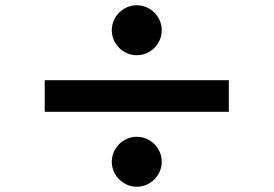

<svg xmlns="http://www.w3.org/2000/svg" viewBox="-20 -746 1040 730"><path d="M405 -631C405 -579 448 -536 500 -536C552 -536 595 -579 595 -631C595 -683 552 -726 500 -726C448 -726 405 -683 405 -631ZM150 -441V-321H850V-441ZM405 -131C405 -79 448 -36 500 -36C552 -36 595 -79 595 -131C595 -183 552 -226 500 -226C448 -226 405 -183 405 -131Z"/></svg>

Font: Noto Sans CJK KR Black
Style: Regular
Weight: 900
Designer: Ryoko NISHIZUKA (kana & ideographs); Paul D. Hunt (Latin, Greek & Cyrillic); Wenlong ZHANG (bopomofo); Sandoll Communica
Foundry: Adobe Systems Incorporated
Version: Version 1.004;PS 1.004;hotconv 1.0.82;makeotf.lib2.5.63406